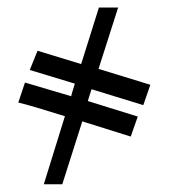

<svg xmlns="http://www.w3.org/2000/svg" viewBox="-20 -51 485 507"><path d="M151.4 255.9Q64.5 228.5 28.3 219.7L45.9 167L168 203.1Q169.9 194.3 171.9 188.5L177.7 169.9L58.6 133.8L79.1 83L194.3 118.2Q197.3 109.4 241.2 -31.2H292L240.2 130.9L377 172.9L358.4 226.6L221.7 184.6L211.9 215.8L343.8 256.8L325.2 309.6L197.3 269.5L144.5 435.5H95.7Z"/></svg>

Font: Menaion Unicode
Style: Regular
Weight: 400
Designer: Aleksandr Andreev
Foundry: Ponomar Technologies, Inc.
Version: 2.0